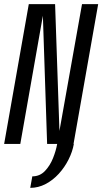

<svg xmlns="http://www.w3.org/2000/svg" viewBox="-49 -695 494 927"><path d="M97 212 107 156.5Q143 156.5 167.8 130.8Q192.5 105 207 68.5Q221.5 32 227 0H178.5L158 -619L49 0H-29L90 -675H217L238 -63L347 -675H425L306 0H307.5Q301 37.5 282 75.2Q263 113 234.8 144Q206.5 175 171.2 193.5Q136 212 97 212Z"/></svg>

Font: Anybody Condensed Regular
Style: Italic
Weight: 400
Width: 3
Italic angle: -10°
Designer: Tyler Finck
Foundry: Etcetera Type Company
Version: Version 1.010; ttfautohint (v1.8.3) -l 8 -r 50 -G 200 -x 14 